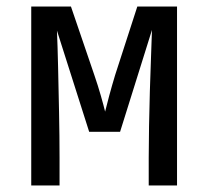

<svg xmlns="http://www.w3.org/2000/svg" viewBox="-20 -570 640 590"><path d="M76 0V-550H198L270 -339Q281 -307 290 -275.5Q299 -244 303 -227Q307 -244 315.5 -275.5Q324 -307 334 -340L402 -550H524V0H437V-85Q437 -130 438 -183Q439 -236 440.5 -290Q442 -344 444 -392.5Q446 -441 447 -478L349 -165H254L155 -476Q157 -431 158.5 -364Q160 -297 161.5 -224Q163 -151 163 -85V0Z"/></svg>

Font: JetBrains Mono Zero
Style: Regular-Zero
Weight: 400
Designer: Philipp Nurullin, Konstantin Bulenkov
Foundry: JetBrains
Version: Version 2.211